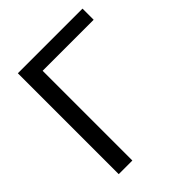

<svg xmlns="http://www.w3.org/2000/svg" viewBox="-192 -807 926 926"><g transform="rotate(-45 271.0 -344.0)"><path d="M523 -688V-612H175V0H82V-688Z"/></g></svg>

Font: Libra Sans
Style: Regular
Weight: 400
Foundry: Context Ltd
Version: Version 1.000; ttfautohint (v1.3)